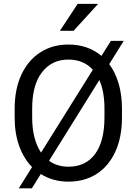

<svg xmlns="http://www.w3.org/2000/svg" viewBox="-20 -958 728 1023"><path d="M629.9 -377.9V-333Q629.9 -226.6 594.5 -149.7Q559.1 -72.8 495.1 -31.5Q431.2 9.8 344.7 9.8Q261.7 9.8 197.3 -30.8L149.9 45.4H80.1L150.9 -67.9Q106.9 -112.3 82.5 -179.4Q58.1 -246.6 58.1 -333V-377.9Q58.1 -484.4 94.5 -561.3Q130.9 -638.2 195.3 -679.4Q259.8 -720.7 343.8 -720.7Q448.7 -720.7 520.5 -660.2L570.8 -740.2H639.2L562 -616.2Q594.7 -572.3 612.3 -512.2Q629.9 -452.1 629.9 -377.9ZM151.4 -333Q151.4 -272.5 163.8 -225.3Q176.3 -178.2 198.7 -145L474.6 -586.4Q425.8 -640.6 343.8 -640.6Q256.3 -640.6 203.9 -573.2Q151.4 -505.9 151.4 -378.9ZM536.6 -333V-378.9Q536.6 -470.2 509.3 -531.7L241.2 -101.1Q285.2 -69.8 344.7 -69.8Q436.5 -69.8 486.6 -137.5Q536.6 -205.1 536.6 -333ZM299.3 -793.9 394 -937.5H502.9L372.1 -793.9Z"/></svg>

Font: Vazirmatn UI FD
Style: Regular
Weight: 400
Designer: Saber Rastikerdar
Foundry: Saber Rastikerdar
Version: Version 33.003